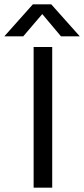

<svg xmlns="http://www.w3.org/2000/svg" viewBox="-104 -868 389 888"><path d="M48 -848H133L265 -700H178L91.5 -803L3.5 -700H-84ZM51.5 -650.5H137.5V0H51.5Z"/></svg>

Font: Overused Grotesk
Style: Regular
Weight: 450
Version: Version 0.004